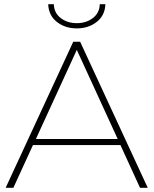

<svg xmlns="http://www.w3.org/2000/svg" viewBox="-20 -900 736 920"><path d="M7 0 331 -700H364L688 0H651L557 -205H138L44 0ZM152 -234H544L348 -661ZM348 -764Q292 -764 252.5 -795Q213 -826 211 -880H238Q239 -838 271 -813.5Q303 -789 348 -789Q393 -789 425 -813.5Q457 -838 458 -880H485Q483 -826 443.5 -795Q404 -764 348 -764Z"/></svg>

Font: Montserrat ExtraLight
Style: Regular
Weight: 200
Designer: Julieta Ulanovsky
Foundry: Julieta Ulanovsky
Version: Version 9.000; ttfautohint (v1.8.4.7-5d5b)